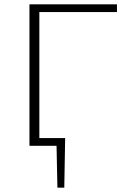

<svg xmlns="http://www.w3.org/2000/svg" viewBox="-20 -678 632 893"><path d="M163 -622V-36H283L279 195H247L243 0H117V-658H524V-622Z"/></svg>

Font: Ysabeau SC Light
Style: Regular
Weight: 300
Designer: Christian Thalmann (Catharsis Fonts)
Version: Version 0.003